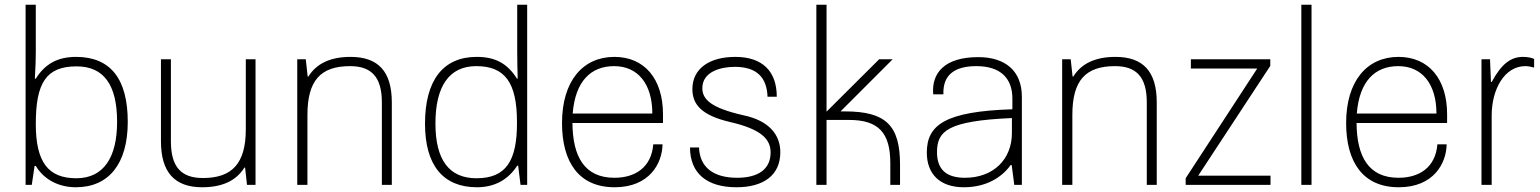

<svg xmlns="http://www.w3.org/2000/svg" viewBox="-20 -780 6495 810"><path d="M300 10C439 10 519 -89 519 -266C519 -446 447 -540 301 -540C224 -540 170 -511 131 -448H127C130 -495 131 -534 131 -563V-760H88V0H114L126 -80H131C165 -23 227 10 300 10ZM302 -28C184 -28 131 -95 131 -257C131 -431 175 -500 303 -500C418 -500 474 -422 474 -266C474 -117 418 -28 302 -28Z M833 10C918 10 977 -18 1011 -73H1014L1022 0H1058V-530H1017V-235C1017 -90 959 -29 836 -29C744 -29 701 -76 701 -184V-530H659V-184C659 -54 716 10 833 10Z M1234 0H1277V-295C1277 -440 1332 -501 1457 -501C1548 -501 1591 -454 1591 -348V0H1633V-348C1633 -478 1576 -540 1459 -540C1374 -540 1315 -512 1281 -457H1278L1270 -530H1234Z M1992 10C2066 10 2123 -21 2162 -81H2166L2176 0H2204V-760H2162V-563C2162 -525 2163 -487 2164 -448H2161C2119 -515 2066 -540 1991 -540C1849 -540 1773 -441 1773 -258C1773 -82 1850 10 1992 10ZM1990 -28C1875 -28 1817 -105 1817 -259C1817 -416 1875 -501 1989 -501C2110 -501 2161 -432 2161 -265C2162 -100 2114 -28 1990 -28Z M2777 -298C2777 -447 2699 -540 2572 -540C2438 -540 2351 -437 2351 -261C2351 -96 2422 10 2573 10C2721 10 2774 -92 2775 -171H2736C2728 -74 2660 -30 2572 -30C2446 -30 2396 -119 2395 -261H2777ZM2396 -301C2407 -438 2473 -501 2571 -501C2671 -501 2732 -426 2732 -301Z M3087 10C3199 10 3272 -39 3272 -138C3272 -209 3227 -271 3115 -294C2979 -325 2943 -361 2943 -408C2943 -478 3021 -498 3080 -498C3173 -498 3215 -453 3218 -372H3257C3257 -477 3199 -540 3082 -540C2976 -540 2901 -493 2901 -404C2901 -339 2940 -293 3061 -265C3190 -235 3231 -194 3231 -137C3231 -64 3176 -30 3090 -30C2991 -30 2932 -73 2929 -158H2891C2891 -48 2963 10 3087 10Z M3545 -310H3526L3746 -530H3689L3467 -309V-760H3424V0H3467V-274H3562C3686 -274 3736 -220 3736 -92V0H3777V-86C3777 -251 3717 -310 3545 -310Z M4046 10C4140 10 4206 -31 4244 -84H4248L4259 0H4291V-372C4291 -480 4222 -539 4107 -539C3966 -539 3909 -473 3917 -382H3960C3957 -464 4007 -501 4099 -501C4202 -501 4251 -449 4251 -364V-319C3965 -310 3890 -252 3890 -136C3890 -47 3944 10 4046 10ZM4051 -30C3970 -30 3933 -67 3933 -138C3933 -227 3977 -270 4249 -282V-219C4249 -107 4170 -30 4051 -30Z M4461 0H4504V-295C4504 -440 4559 -501 4684 -501C4775 -501 4818 -454 4818 -348V0H4860V-348C4860 -478 4803 -540 4686 -540C4601 -540 4542 -512 4508 -457H4505L4497 -530H4461Z M4982 0H5340V-39H5035L5339 -502V-530H5004V-491H5284L4982 -28Z M5470 0H5513V-760H5470Z M6085 -298C6085 -447 6007 -540 5880 -540C5746 -540 5659 -437 5659 -261C5659 -96 5730 10 5881 10C6029 10 6082 -92 6083 -171H6044C6036 -74 5968 -30 5880 -30C5754 -30 5704 -119 5703 -261H6085ZM5704 -301C5715 -438 5781 -501 5879 -501C5979 -501 6040 -426 6040 -301Z M6230 0H6273V-293C6273 -403 6327 -501 6415 -501C6425 -501 6438 -499 6452 -495V-531C6444 -536 6425 -540 6405 -540C6355 -540 6315 -512 6273 -434H6270L6266 -530H6230Z"/></svg>

Font: Kathrein 35 Thin
Style: Regular
Weight: 250
Designer: Lazydogs Typefoundry, based on Open Sans by Ascender Corporation
Foundry: Lazydogs Typefoundry
Version: Version 1.003;PS 001.003;hotconv 1.0.88;makeotf.lib2.5.64775